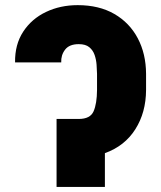

<svg xmlns="http://www.w3.org/2000/svg" viewBox="-20 -742 639 762"><path d="M218.8 -269.9H292.6Q338.1 -269.9 351.4 -300.2Q364.7 -330.6 365.1 -384.9V-448.9Q364.7 -464.8 363.3 -484.9Q361.9 -505 355.5 -523.8Q349.1 -542.6 334.3 -554.7Q319.6 -566.8 292.6 -566.8Q255 -566.8 238.3 -544.9Q221.6 -523.1 223 -494.3H39.8Q38.7 -565.3 72.1 -616.3Q105.5 -667.3 162.3 -694.4Q219.1 -721.6 288.4 -721.6Q373.2 -721.6 433.8 -686.6Q494.3 -651.6 526.8 -590Q559.3 -528.4 559.7 -448.9V-384.9Q559.3 -295.5 517 -228.9Q474.8 -162.3 396.3 -134.2V0H204.5V-269.9Z"/></svg>

Font: Inter UI Black
Style: Regular
Weight: 900
Designer: Rasmus Andersson
Foundry: rsms
Version: 3.2;8d6f07862